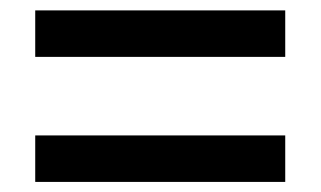

<svg xmlns="http://www.w3.org/2000/svg" viewBox="-20 -534 626 375"><path d="M48.8 -178.7H537.1V-269.5H48.8ZM48.8 -422.9H537.1V-513.7H48.8Z"/></svg>

Font: Cascadia Code PL
Style: Regular
Weight: 400
Monospace: yes
Designer: Aaron Bell
Foundry: Saja Typeworks
Version: Version 2404.023